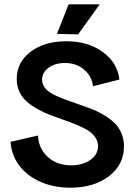

<svg xmlns="http://www.w3.org/2000/svg" viewBox="-20 -852 622 884"><path d="M303.2 12.2Q227.5 12.2 166 -14.9Q104.5 -42 68.4 -90.3Q32.2 -138.7 28.8 -199.2L154.8 -228Q157.7 -168 200 -129.4Q242.2 -90.8 308.1 -90.8Q359.9 -90.8 395.5 -115.2Q431.2 -139.6 431.2 -179.2Q431.2 -201.7 418.5 -220.2Q405.8 -238.8 384 -252Q362.3 -265.1 334.2 -276.9Q306.2 -288.6 275.1 -299.3Q244.1 -310.1 213.1 -321.8Q182.1 -333.5 154.1 -349.1Q126 -364.7 104.2 -383.3Q82.5 -401.9 69.8 -429Q57.1 -456.1 57.1 -488.8Q57.1 -565.9 121.3 -614Q185.5 -662.1 285.2 -662.1Q384.8 -662.1 452.6 -613Q520.5 -564 529.8 -485.8L408.2 -455.1Q402.8 -501.5 366.9 -531.7Q331.1 -562 278.8 -562Q234.9 -562 204.3 -540.3Q173.8 -518.6 173.8 -484.9Q173.8 -464.4 186.8 -447.8Q199.7 -431.2 221.4 -419.4Q243.2 -407.7 271.5 -397Q299.8 -386.2 331.1 -375.7Q362.3 -365.2 393.6 -353.5Q424.8 -341.8 453.1 -325.7Q481.4 -309.6 503.2 -289.8Q524.9 -270 537.8 -241.5Q550.8 -212.9 550.8 -178.2Q550.8 -94.2 481.9 -41Q413.1 12.2 303.2 12.2ZM242.2 -695.8 295.9 -832H439L339.8 -693.8Z"/></svg>

Font: Apfel Grotezk Mittel
Style: Regular
Weight: 500
Designer: Luigi Gorlero
Foundry: © 2023, Luigi Gorlero & Collletttivo
Version: Version 2.000;Glyphs 3.2 (3217)